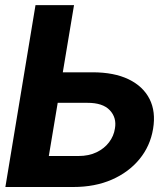

<svg xmlns="http://www.w3.org/2000/svg" viewBox="-20 -748 662 768"><path d="M176.1 -458.8H350.1Q436.4 -458.8 494.5 -430.8Q552.5 -402.7 578.2 -352Q603.9 -301.3 592.3 -232.4Q580.9 -163.7 537.9 -111.4Q495 -59.1 427.4 -29.5Q359.9 0 273.3 0H1.5L122 -727.5H276.1L175.3 -124H294Q335.4 -124 366.4 -139Q397.4 -153.9 416.3 -179Q435.3 -204.1 439.7 -234Q447.4 -277.1 419.2 -307.1Q391.1 -337 329.2 -336.7H155.8Z"/></svg>

Font: Inter Tight
Style: Italic
Weight: 400
Italic angle: -9.39999°
Designer: Rasmus Andersson
Foundry: rsms
Version: Version 3.002